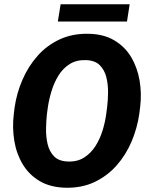

<svg xmlns="http://www.w3.org/2000/svg" viewBox="-20 -881 709 911"><path d="M645 -373.5 641.1 -342.3Q631.3 -272.9 604.2 -209.2Q577.1 -145.5 533 -95.7Q488.8 -45.9 428.5 -17.3Q368.2 11.2 292.5 9.8Q219.7 8.3 168.9 -21.5Q118.2 -51.3 88.1 -101.1Q58.1 -150.9 47.9 -212.6Q37.6 -274.4 45.4 -339.4L49.3 -371.1Q59.1 -439.5 86.7 -502.9Q114.3 -566.4 158.4 -616.2Q202.6 -666 263.2 -694.1Q323.7 -722.2 398.9 -720.7Q471.2 -719.7 521.7 -689.9Q572.3 -660.2 602.1 -610.4Q631.8 -560.5 642.3 -499Q652.8 -437.5 645 -373.5ZM483.9 -339.4 488.3 -372.6Q492.2 -403.3 492.7 -440.9Q493.2 -478.5 484.9 -513.2Q476.6 -547.9 454.3 -570.8Q432.1 -593.8 389.6 -595.7Q343.8 -597.7 311.3 -577.4Q278.8 -557.1 257.8 -523.2Q236.8 -489.3 224.6 -449.2Q212.4 -409.2 207 -372.1L202.6 -338.9Q199.2 -308.6 198.5 -270.8Q197.8 -232.9 205.8 -197.8Q213.9 -162.6 236.3 -139.4Q258.8 -116.2 301.3 -114.7Q346.7 -112.8 379.2 -133.5Q411.6 -154.3 433.1 -188.2Q454.6 -222.2 466.8 -262.2Q479 -302.2 483.9 -339.4ZM595.2 -860.8 582.5 -778.8H254.4L267.6 -860.8Z"/></svg>

Font: Roboto ExtraBold
Style: Italic
Weight: 800
Designer: Christian Robertson
Foundry: Google
Version: Version 3.009; 2024